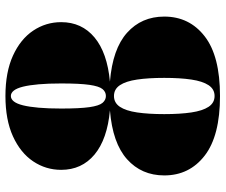

<svg xmlns="http://www.w3.org/2000/svg" viewBox="-80 -720 810 689"><g transform="rotate(-90 324.5 -375.0)"><path d="M325 10Q182 10 111 -45Q40 -100 40 -190Q40 -271.5 98 -323.5Q156 -375.5 273.5 -385Q170 -394.5 115 -440.2Q60 -486 60 -560Q60 -615 90.5 -660.5Q121 -706 180.2 -733Q239.5 -760 325 -760Q410.5 -760 469.8 -733Q529 -706 559.5 -660.5Q590 -615 590 -560Q590 -486 535 -440.2Q480 -394.5 376.5 -385Q494 -375.5 552 -323.5Q610 -271.5 610 -190Q610 -100 539.2 -45Q468.5 10 325 10ZM325 -9.5Q349.5 -9.5 363.8 -31Q378 -52.5 384 -92.8Q390 -133 390 -190Q390 -247 384 -287.5Q378 -328 363.8 -349.2Q349.5 -370.5 325 -370.5Q300.5 -370.5 286.2 -349.2Q272 -328 266 -287.5Q260 -247 260 -190Q260 -133 266 -92.8Q272 -52.5 286.2 -31Q300.5 -9.5 325 -9.5ZM325 -399.5Q340 -399.5 350 -411.8Q360 -424 365 -458.5Q370 -493 370 -560Q370 -606.5 367 -640.5Q364 -674.5 358.5 -696.8Q353 -719 344.5 -729.8Q336 -740.5 325 -740.5Q314 -740.5 305.5 -729.8Q297 -719 291.5 -696.8Q286 -674.5 283 -640.5Q280 -606.5 280 -560Q280 -493 285 -458.5Q290 -424 300.2 -411.8Q310.5 -399.5 325 -399.5Z"/></g></svg>

Font: Bodoni Moda Black
Style: Regular
Weight: 900
Version: Version 2.005